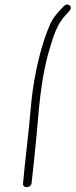

<svg xmlns="http://www.w3.org/2000/svg" viewBox="-20 -714 325 826"><path d="M183 -579C144 -477 120 -348 112 -245C104 -146 87 -18 79 77C78 98 116 95 116 72C121 26 131 -60 136 -118C147 -233 153 -365 191 -495C211 -564 226 -610 262 -649L278 -666C296 -685 273 -706 254 -687L238 -670C212 -642 199 -622 183 -579Z"/></svg>

Font: Stray Cat
Style: ExtObl
Weight: 400
Version: Version 1.0